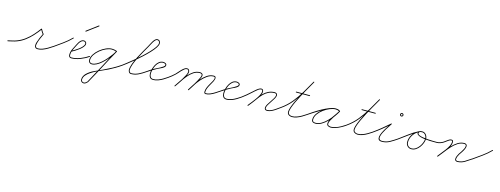

<svg xmlns="http://www.w3.org/2000/svg" viewBox="-18 -1448 6906 2651"><g transform="rotate(15 3435.0 -122.5)"><path d="M9 13Q3 14 1 9Q0 3 5 1Q36 -7 67 -13Q98 -19 128 -31Q187 -53 237.5 -91Q288 -129 331 -176.5Q374 -224 410 -274Q412 -276 415 -276Q419 -275 420 -273Q429 -259 438.5 -241Q448 -223 460 -212Q461 -212 461 -209Q462 -207 461 -205Q446 -171 430.5 -137Q415 -103 405 -66Q401 -52 400 -36.5Q399 -21 406.5 -10Q414 1 434 1Q466 1 501 -12.5Q536 -26 568.5 -45Q601 -64 627 -82Q627 -82 627 -82Q627 -82 627 -82Q631 -85 635 -80Q638 -76 633 -72Q607 -54 573.5 -34Q540 -14 503.5 -0.5Q467 13 434 13Q409 13 398.5 0Q388 -13 388 -32Q388 -51 393 -70Q404 -106 419 -141Q434 -176 451 -211Q451 -212 452 -207Q453 -203 452 -204Q439 -215 429 -233.5Q419 -252 410 -267Q408 -269 415 -269Q421 -269 420 -266Q383 -216 339 -167.5Q295 -119 244 -80.5Q193 -42 132 -19Q102 -8 71 -1.5Q40 5 9 13Q9 13 9 13Q9 13 9 13Z M633 -71Q629 -67 625 -72Q622 -77 627 -81Q688 -124 751 -169Q814 -214 867 -268Q871 -272 875 -268Q879 -264 875 -260Q822 -206 758.5 -160.5Q695 -115 633 -71Q633 -71 633 -71Q633 -71 633 -71Z M888 -79Q885 -85 891 -87Q906 -96 932.5 -111.5Q959 -127 986 -147.5Q1013 -168 1031.5 -190Q1050 -212 1050 -231Q1050 -243 1041 -250.5Q1032 -258 1021 -258Q1002 -258 987 -244.5Q972 -231 961 -213Q950 -195 943 -180Q943 -180 943 -180Q943 -180 943 -180Q925 -145 906.5 -107Q888 -69 888 -28Q888 -15 893.5 -6.5Q899 2 913 2Q973 2 1037.5 -23Q1102 -48 1150 -82Q1150 -82 1150 -82Q1150 -82 1150 -82Q1154 -85 1158 -80Q1161 -76 1156 -72Q1107 -37 1041 -11.5Q975 14 913 14Q894 14 885 2Q876 -10 876 -28Q876 -71 895 -110Q914 -149 933 -186Q933 -186 933 -186Q933 -186 933 -186Q941 -203 953 -222.5Q965 -242 982 -256Q999 -270 1021 -270Q1037 -270 1049.5 -259Q1062 -248 1062 -231Q1062 -209 1043 -185.5Q1024 -162 996.5 -141Q969 -120 941.5 -103Q914 -86 896 -77Q891 -74 888 -79Z M1017 -395Q1012 -392 1008 -396Q1005 -401 1009 -405Q1049 -434 1088 -463.5Q1127 -493 1166 -522Q1171 -525 1175 -521Q1178 -516 1174 -512Q1134 -483 1095 -453.5Q1056 -424 1017 -395Q1017 -395 1017 -395Q1017 -395 1017 -395Z M1498 -239Q1495 -233 1490 -235Q1458 -248 1426 -248Q1390 -248 1346 -229Q1302 -210 1262.5 -178Q1223 -146 1197.5 -107.5Q1172 -69 1172 -29Q1172 -12 1181.5 -1.5Q1191 9 1208 9Q1240 9 1273.5 -9Q1307 -27 1340 -56Q1373 -85 1402 -119Q1431 -153 1454 -185.5Q1477 -218 1490 -243Q1493 -248 1498 -245Q1503 -242 1500 -237Q1487 -211 1463.5 -177.5Q1440 -144 1409.5 -109.5Q1379 -75 1345 -45Q1311 -15 1276 3Q1241 21 1208 21Q1186 21 1173 7Q1160 -7 1160 -29Q1160 -71 1186.5 -112Q1213 -153 1254 -186.5Q1295 -220 1341 -240Q1387 -260 1426 -260Q1460 -260 1494 -247Q1500 -244 1498 -239ZM1490 -243Q1493 -248 1498 -245Q1503 -242 1500 -237Q1429 -111 1362 17.5Q1295 146 1224 272Q1224 272 1224 272Q1223 273 1223 273Q1213 284 1199 294Q1185 304 1169 304Q1150 304 1136.5 292Q1123 280 1123 260Q1123 233 1134.5 210.5Q1146 188 1165 170Q1208 129 1267.5 102.5Q1327 76 1380 51Q1442 22 1502 -10.5Q1562 -43 1618 -82Q1622 -85 1626 -80Q1629 -76 1624 -72Q1583 -43 1540 -18Q1497 7 1452 30Q1426 43 1386.5 59.5Q1347 76 1303.5 97Q1260 118 1221.5 143Q1183 168 1159 197Q1135 226 1135 260Q1135 275 1144.5 283.5Q1154 292 1169 292Q1182 292 1194 283Q1206 274 1215 265Q1215 265 1214 266Q1214 266 1214 266Q1284 140 1351.5 11.5Q1419 -117 1490 -243Q1490 -243 1490 -243Q1490 -243 1490 -243Z M1624 -72Q1620 -69 1616 -74Q1613 -78 1618 -82Q1637 -96 1675 -125.5Q1713 -155 1760 -194Q1807 -233 1854.5 -276.5Q1902 -320 1942 -362.5Q1982 -405 2006.5 -440.5Q2031 -476 2031 -499Q2031 -515 2023 -526Q2015 -537 1998 -537Q1984 -537 1970.5 -522.5Q1957 -508 1944.5 -487.5Q1932 -467 1921.5 -446Q1911 -425 1904 -413Q1885 -380 1857 -331.5Q1829 -283 1801.5 -229Q1774 -175 1755.5 -125Q1737 -75 1737 -39Q1737 -26 1745 -14Q1753 -2 1767 -2Q1822 -2 1870.5 -26.5Q1919 -51 1963 -82Q1967 -85 1971 -80Q1974 -76 1969 -72Q1924 -40 1874 -15Q1824 10 1767 10Q1748 10 1736.5 -5.5Q1725 -21 1725 -39Q1725 -76 1743.5 -127Q1762 -178 1790 -232.5Q1818 -287 1846 -336Q1874 -385 1894 -419Q1902 -433 1913 -455Q1924 -477 1937 -498.5Q1950 -520 1965.5 -534.5Q1981 -549 1998 -549Q2020 -549 2031.5 -534.5Q2043 -520 2043 -499Q2043 -474 2018.5 -437Q1994 -400 1953.5 -357Q1913 -314 1865 -270Q1817 -226 1770 -186.5Q1723 -147 1684 -117Q1645 -87 1624 -72Q1624 -72 1624 -72Q1624 -72 1624 -72Z M1961 -74Q1958 -78 1963 -82Q1985 -98 2008.5 -113Q2032 -128 2057 -142Q2066 -147 2088 -157.5Q2110 -168 2134.5 -181Q2159 -194 2177 -207.5Q2195 -221 2195 -232Q2195 -244 2181.5 -249.5Q2168 -255 2159 -255Q2127 -255 2103 -235.5Q2079 -216 2063 -186.5Q2047 -157 2039 -124.5Q2031 -92 2031 -66Q2031 -39 2042.5 -20.5Q2054 -2 2084 -2Q2117 -2 2150.5 -14.5Q2184 -27 2215 -45.5Q2246 -64 2272 -82Q2272 -82 2272 -82Q2272 -82 2272 -82Q2276 -85 2280 -80Q2283 -76 2278 -72Q2252 -53 2219.5 -34Q2187 -15 2152.5 -2.5Q2118 10 2084 10Q2049 10 2034 -12Q2019 -34 2019 -66Q2019 -95 2028 -129.5Q2037 -164 2054.5 -195.5Q2072 -227 2098 -247Q2124 -267 2159 -267Q2174 -267 2190.5 -258Q2207 -249 2207 -232Q2207 -215 2193 -203Q2175 -187 2150 -176Q2125 -165 2103 -154Q2069 -136 2035.5 -115.5Q2002 -95 1969 -72Q1965 -69 1961 -74Z M2278 -72Q2274 -69 2270 -74Q2267 -78 2272 -82Q2319 -115 2359 -152Q2371 -164 2387 -183Q2403 -202 2421.5 -221Q2440 -240 2459.5 -253.5Q2479 -267 2497 -267Q2516 -267 2525.5 -254.5Q2535 -242 2535 -224Q2535 -204 2519 -171Q2503 -138 2480 -101.5Q2457 -65 2435 -33.5Q2413 -2 2401 15Q2397 20 2393 17Q2388 13 2391 9Q2403 -8 2424.5 -39Q2446 -70 2468.5 -105.5Q2491 -141 2507 -173Q2523 -205 2523 -224Q2523 -237 2517 -246Q2511 -255 2497 -255Q2481 -255 2463 -241.5Q2445 -228 2427 -209Q2409 -190 2393.5 -171.5Q2378 -153 2367 -144Q2326 -105 2278 -72Q2278 -72 2278 -72Q2278 -72 2278 -72ZM2393 17Q2388 13 2391 9Q2417 -28 2447 -74Q2477 -120 2512.5 -162.5Q2548 -205 2590.5 -233Q2633 -261 2684 -261Q2701 -261 2714 -252Q2727 -243 2727 -225Q2727 -212 2716.5 -187.5Q2706 -163 2689.5 -133.5Q2673 -104 2654.5 -74.5Q2636 -45 2620.5 -20.5Q2605 4 2596 17Q2593 22 2588 19Q2583 16 2586 11Q2594 -2 2609.5 -25.5Q2625 -49 2643 -78.5Q2661 -108 2677.5 -137Q2694 -166 2704.5 -189.5Q2715 -213 2715 -225Q2715 -238 2705 -243.5Q2695 -249 2684 -249Q2636 -249 2594.5 -221.5Q2553 -194 2518.5 -152Q2484 -110 2455 -65Q2426 -20 2401 15Q2397 20 2393 17ZM2588 20Q2582 17 2585 11Q2607 -24 2637 -70.5Q2667 -117 2704 -160.5Q2741 -204 2784 -233Q2827 -262 2875 -264Q2901 -265 2907 -251Q2913 -237 2908 -218.5Q2903 -200 2895 -185Q2882 -160 2865 -131.5Q2848 -103 2835.5 -73.5Q2823 -44 2823 -16Q2823 -10 2825 -5.5Q2827 -1 2834 -1Q2865 -1 2896.5 -14.5Q2928 -28 2957.5 -46.5Q2987 -65 3012 -82Q3017 -85 3020 -80Q3023 -75 3018 -72Q2993 -55 2962.5 -35.5Q2932 -16 2899 -2.5Q2866 11 2834 11Q2822 11 2816.5 3Q2811 -5 2811 -16Q2811 -46 2823.5 -76.5Q2836 -107 2853.5 -136Q2871 -165 2885 -191Q2890 -201 2895.5 -215.5Q2901 -230 2898 -241.5Q2895 -253 2875 -252Q2830 -250 2788.5 -221Q2747 -192 2710.5 -149.5Q2674 -107 2645 -61.5Q2616 -16 2596 18Q2593 23 2588 20Z M3010 -74Q3007 -78 3012 -82Q3034 -98 3057.5 -113Q3081 -128 3106 -142Q3115 -147 3137 -157.5Q3159 -168 3183.5 -181Q3208 -194 3226 -207.5Q3244 -221 3244 -232Q3244 -244 3230.5 -249.5Q3217 -255 3208 -255Q3176 -255 3152 -235.5Q3128 -216 3112 -186.5Q3096 -157 3088 -124.5Q3080 -92 3080 -66Q3080 -39 3091.5 -20.5Q3103 -2 3133 -2Q3166 -2 3199.5 -14.5Q3233 -27 3264 -45.5Q3295 -64 3321 -82Q3321 -82 3321 -82Q3321 -82 3321 -82Q3325 -85 3329 -80Q3332 -76 3327 -72Q3301 -53 3268.5 -34Q3236 -15 3201.5 -2.5Q3167 10 3133 10Q3098 10 3083 -12Q3068 -34 3068 -66Q3068 -95 3077 -129.5Q3086 -164 3103.5 -195.5Q3121 -227 3147 -247Q3173 -267 3208 -267Q3223 -267 3239.5 -258Q3256 -249 3256 -232Q3256 -215 3242 -203Q3224 -187 3199 -176Q3174 -165 3152 -154Q3118 -136 3084.5 -115.5Q3051 -95 3018 -72Q3014 -69 3010 -74Z M3319 -74Q3316 -79 3321 -82Q3353 -105 3383 -130.5Q3413 -156 3443 -183Q3456 -194 3476.5 -213Q3497 -232 3519.5 -247Q3542 -262 3561 -262Q3577 -262 3584.5 -250.5Q3592 -239 3592 -224Q3592 -201 3575 -168.5Q3558 -136 3533.5 -101.5Q3509 -67 3484.5 -36.5Q3460 -6 3445 14Q3441 18 3436 15Q3432 11 3435 6Q3450 -12 3474 -42Q3498 -72 3522.5 -106Q3547 -140 3563.5 -171.5Q3580 -203 3580 -224Q3580 -234 3576 -242Q3572 -250 3561 -250Q3544 -250 3523 -235.5Q3502 -221 3482.5 -202.5Q3463 -184 3451 -174Q3421 -147 3390.5 -121Q3360 -95 3327 -72Q3322 -69 3319 -74ZM3436 15Q3432 11 3435 6Q3460 -25 3485 -56Q3510 -87 3532 -119Q3558 -157 3590.5 -189.5Q3623 -222 3663.5 -241.5Q3704 -261 3752 -261Q3767 -261 3779 -252.5Q3791 -244 3791 -227Q3791 -207 3775.5 -179.5Q3760 -152 3739 -122Q3718 -92 3702.5 -65Q3687 -38 3687 -19Q3687 3 3711 3Q3742 3 3771.5 -11Q3801 -25 3828.5 -45Q3856 -65 3881 -82Q3885 -85 3889 -80Q3892 -76 3887 -72Q3862 -54 3833.5 -34Q3805 -14 3774 0.5Q3743 15 3711 15Q3695 15 3685 6.5Q3675 -2 3675 -19Q3675 -40 3690.5 -67.5Q3706 -95 3727 -124.5Q3748 -154 3763.5 -181Q3779 -208 3779 -227Q3779 -239 3770.5 -244Q3762 -249 3752 -249Q3706 -249 3667.5 -230Q3629 -211 3598 -180Q3567 -149 3542 -113Q3519 -80 3494.5 -48.5Q3470 -17 3445 14Q3441 18 3436 15Z M3887 -72Q3883 -69 3879 -74Q3876 -78 3881 -82Q3964 -140 4024 -213.5Q4084 -287 4133 -369.5Q4182 -452 4231 -539Q4234 -544 4239 -541Q4244 -538 4241 -533Q4229 -511 4207.5 -474Q4186 -437 4159.5 -390.5Q4133 -344 4107 -294.5Q4081 -245 4059 -198Q4037 -151 4023.5 -112Q4010 -73 4010 -48Q4010 -25 4027.5 -14Q4045 -3 4066 -3Q4098 -3 4132 -15.5Q4166 -28 4197.5 -46Q4229 -64 4255 -82Q4259 -85 4263 -80Q4266 -76 4261 -72Q4235 -54 4202.5 -35Q4170 -16 4134.5 -3.5Q4099 9 4066 9Q4040 9 4019 -5.5Q3998 -20 3998 -48Q3998 -74 4011.5 -113.5Q4025 -153 4047 -200.5Q4069 -248 4095.5 -298Q4122 -348 4148 -394.5Q4174 -441 4196 -478.5Q4218 -516 4231 -539Q4234 -544 4239 -541Q4244 -538 4241 -533Q4192 -445 4142.5 -362Q4093 -279 4032.5 -205Q3972 -131 3887 -72Q3887 -72 3887 -72Q3887 -72 3887 -72ZM4037 -334Q4031 -334 4031 -340Q4031 -346 4037 -346Q4085 -346 4132.5 -346Q4180 -346 4228 -346Q4228 -346 4228 -346Q4228 -346 4228 -346Q4234 -346 4234 -340Q4234 -334 4228 -334Q4180 -334 4132.5 -334Q4085 -334 4037 -334Q4037 -334 4037 -334Q4037 -334 4037 -334Z M4253 -74Q4250 -78 4255 -82Q4286 -104 4332.5 -134.5Q4379 -165 4432 -194.5Q4485 -224 4535.5 -243.5Q4586 -263 4626 -263Q4641 -263 4656.5 -259Q4672 -255 4684 -246Q4689 -243 4686 -238Q4683 -233 4678 -236Q4653 -250 4624 -250Q4588 -250 4542.5 -231.5Q4497 -213 4455.5 -182Q4414 -151 4387 -112.5Q4360 -74 4360 -34Q4360 -13 4371.5 -6Q4383 1 4403 1Q4445 1 4486.5 -23.5Q4528 -48 4565 -86.5Q4602 -125 4631 -166.5Q4660 -208 4679 -241Q4682 -246 4687 -243Q4692 -240 4689 -235Q4678 -215 4659.5 -188.5Q4641 -162 4622 -133.5Q4603 -105 4589.5 -78.5Q4576 -52 4576 -32Q4576 -14 4591.5 -7.5Q4607 -1 4621 -1Q4654 -1 4690 -13.5Q4726 -26 4759.5 -44.5Q4793 -63 4820 -82Q4820 -82 4820 -82Q4820 -82 4820 -82Q4824 -85 4828 -80Q4831 -76 4826 -72Q4799 -53 4764 -34Q4729 -15 4692 -2Q4655 11 4621 11Q4601 11 4582.5 1Q4564 -9 4564 -32Q4564 -56 4577 -83.5Q4590 -111 4609 -138.5Q4628 -166 4647.5 -192.5Q4667 -219 4679 -241Q4682 -246 4687 -243Q4692 -240 4689 -235Q4670 -200 4639.5 -157.5Q4609 -115 4571 -76Q4533 -37 4490 -12Q4447 13 4403 13Q4378 13 4363 2.5Q4348 -8 4348 -34Q4348 -76 4376 -117Q4404 -158 4447 -190.5Q4490 -223 4537.5 -242.5Q4585 -262 4624 -262Q4657 -262 4684 -246Q4689 -243 4686 -238Q4682 -233 4678 -236Q4666 -244 4652.5 -247.5Q4639 -251 4626 -251Q4588 -251 4538 -231.5Q4488 -212 4436 -182.5Q4384 -153 4338 -123Q4292 -93 4261 -72Q4257 -69 4253 -74Z M4826 -72Q4822 -69 4818 -74Q4815 -78 4820 -82Q4903 -140 4963 -213.5Q5023 -287 5072 -369.5Q5121 -452 5170 -539Q5173 -544 5178 -541Q5183 -538 5180 -533Q5168 -511 5146.5 -474Q5125 -437 5098.5 -390.5Q5072 -344 5046 -294.5Q5020 -245 4998 -198Q4976 -151 4962.5 -112Q4949 -73 4949 -48Q4949 -25 4966.5 -14Q4984 -3 5005 -3Q5037 -3 5071 -15.5Q5105 -28 5136.5 -46Q5168 -64 5194 -82Q5198 -85 5202 -80Q5205 -76 5200 -72Q5174 -54 5141.5 -35Q5109 -16 5073.5 -3.5Q5038 9 5005 9Q4979 9 4958 -5.5Q4937 -20 4937 -48Q4937 -74 4950.5 -113.5Q4964 -153 4986 -200.5Q5008 -248 5034.5 -298Q5061 -348 5087 -394.5Q5113 -441 5135 -478.5Q5157 -516 5170 -539Q5173 -544 5178 -541Q5183 -538 5180 -533Q5131 -445 5081.5 -362Q5032 -279 4971.5 -205Q4911 -131 4826 -72Q4826 -72 4826 -72Q4826 -72 4826 -72ZM4976 -334Q4970 -334 4970 -340Q4970 -346 4976 -346Q5024 -346 5071.5 -346Q5119 -346 5167 -346Q5167 -346 5167 -346Q5167 -346 5167 -346Q5173 -346 5173 -340Q5173 -334 5167 -334Q5119 -334 5071.5 -334Q5024 -334 4976 -334Q4976 -334 4976 -334Q4976 -334 4976 -334Z M5200 -72Q5195 -69 5192 -74Q5189 -79 5194 -82Q5251 -122 5307 -167.5Q5363 -213 5415 -259Q5419 -263 5423 -260Q5427 -256 5424 -252Q5416 -239 5400 -215.5Q5384 -192 5366 -163Q5348 -134 5333.5 -104.5Q5319 -75 5313.5 -50Q5308 -25 5317 -10Q5326 5 5356 5Q5413 5 5462.5 -23Q5512 -51 5557 -82Q5557 -82 5557 -82Q5557 -82 5557 -82Q5561 -85 5565 -80Q5568 -76 5563 -72Q5517 -40 5466 -11.5Q5415 17 5356 17Q5320 17 5308 1Q5296 -15 5300 -41.5Q5304 -68 5318.5 -99.5Q5333 -131 5352 -162Q5371 -193 5388 -218.5Q5405 -244 5414 -258Q5417 -263 5422 -258Q5427 -254 5423 -251Q5371 -203 5314.5 -157.5Q5258 -112 5200 -72Q5200 -72 5200 -72Q5200 -72 5200 -72ZM5537 -414Q5537 -426 5525 -426Q5513 -426 5513 -414Q5513 -402 5525 -402Q5537 -402 5537 -414ZM5501 -414Q5501 -424 5508 -431Q5515 -438 5525 -438Q5535 -438 5542 -431Q5549 -424 5549 -414Q5549 -404 5542 -397Q5535 -390 5525 -390Q5515 -390 5508 -397Q5501 -404 5501 -414Z M5555 -74Q5552 -78 5557 -82Q5618 -125 5681 -173.5Q5744 -222 5812 -255Q5812 -255 5812 -255Q5812 -255 5812 -255Q5817 -257 5820 -252Q5822 -247 5817 -244Q5750 -211 5687.5 -163Q5625 -115 5563 -72Q5559 -69 5555 -74ZM5812 -255Q5817 -257 5820 -252Q5822 -247 5817 -244Q5768 -221 5737 -173Q5706 -125 5706 -71Q5706 -42 5725 -21.5Q5744 -1 5774 -1Q5805 -1 5832 -18.5Q5859 -36 5879.5 -64Q5900 -92 5911.5 -123.5Q5923 -155 5923 -183Q5923 -209 5905 -231.5Q5887 -254 5859 -254Q5848 -254 5834 -251Q5820 -248 5816 -236Q5816 -236 5816 -236Q5816 -236 5816 -236Q5809 -218 5830 -206.5Q5851 -195 5886.5 -189Q5922 -183 5960 -180.5Q5998 -178 6027.5 -177.5Q6057 -177 6065 -177Q6071 -177 6077.5 -177Q6084 -177 6091 -177Q6097 -177 6097 -171Q6097 -165 6091 -165Q6082 -165 6056 -165Q6030 -165 5995 -166Q5960 -167 5923.5 -171Q5887 -175 5857.5 -183.5Q5828 -192 5812.5 -205.5Q5797 -219 5804 -240Q5804 -240 5804 -240Q5804 -240 5804 -240Q5810 -257 5827 -261.5Q5844 -266 5859 -266Q5892 -266 5913.5 -240Q5935 -214 5935 -183Q5935 -152 5922.5 -118.5Q5910 -85 5888 -55.5Q5866 -26 5837 -7.5Q5808 11 5774 11Q5739 11 5716.5 -13Q5694 -37 5694 -71Q5694 -129 5727 -180Q5760 -231 5812 -255Q5812 -255 5812 -255Q5812 -255 5812 -255Z M6091 -165Q6085 -165 6085 -171Q6085 -177 6091 -177Q6116 -177 6138 -185Q6160 -193 6181 -206Q6195 -215 6211 -228Q6227 -241 6244 -251Q6261 -261 6278 -261Q6305 -261 6305 -233Q6305 -202 6289 -169Q6273 -136 6249 -103.5Q6225 -71 6199.5 -41.5Q6174 -12 6156 14Q6152 18 6147 15Q6143 11 6146 6Q6163 -17 6188 -47Q6213 -77 6237 -109.5Q6261 -142 6277 -174Q6293 -206 6293 -233Q6293 -249 6278 -249Q6263 -249 6247 -239Q6231 -229 6215.5 -216.5Q6200 -204 6187 -196Q6165 -182 6141 -173.5Q6117 -165 6091 -165Q6091 -165 6091 -165Q6091 -165 6091 -165ZM6156 14Q6152 18 6147 15Q6143 11 6146 6Q6177 -29 6211 -74.5Q6245 -120 6284.5 -162.5Q6324 -205 6368.5 -233Q6413 -261 6463 -261Q6478 -261 6490 -252.5Q6502 -244 6502 -227Q6502 -206 6490 -180.5Q6478 -155 6462 -131.5Q6446 -108 6434 -90Q6424 -74 6416 -54.5Q6408 -35 6408 -16Q6408 -6 6416 -1Q6424 4 6433 4Q6488 2 6532.5 -25Q6577 -52 6620 -82Q6620 -82 6620 -82Q6620 -82 6620 -82Q6624 -85 6628 -80Q6631 -76 6626 -72Q6582 -41 6536 -13.5Q6490 14 6434 16Q6419 16 6407.5 8Q6396 0 6396 -16Q6396 -37 6404.5 -58Q6413 -79 6424 -97Q6435 -113 6450.5 -136Q6466 -159 6478 -183Q6490 -207 6490 -227Q6490 -239 6481.5 -244Q6473 -249 6463 -249Q6415 -249 6372 -221.5Q6329 -194 6290.5 -151.5Q6252 -109 6218.5 -64.5Q6185 -20 6156 14Q6156 14 6156 14Q6156 14 6156 14Z M6626 -71Q6622 -67 6618 -72Q6615 -77 6620 -81Q6681 -124 6744 -169Q6807 -214 6860 -268Q6864 -272 6868 -268Q6872 -264 6868 -260Q6815 -206 6751.5 -160.5Q6688 -115 6626 -71Q6626 -71 6626 -71Q6626 -71 6626 -71Z"/></g></svg>

Font: FRB American Cursive Guidelines Arrows Thin
Style: Italic
Weight: 100
Italic angle: -25°
Version: Version 2.0;Modular Font Editor K font №1